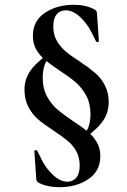

<svg xmlns="http://www.w3.org/2000/svg" viewBox="-20 -592 528 800"><path d="M357 -116Q357 -161 339 -194Q321 -227 295.5 -249Q270 -271 228 -298Q190 -324 168.5 -341.5Q147 -359 132 -384Q117 -409 117 -442Q117 -505 167 -538.5Q217 -572 287 -572Q338 -572 373 -553Q384 -548 384 -537L392 -420Q392 -417 386.5 -417Q381 -417 380 -420Q378 -423 360.5 -458.5Q343 -494 313.5 -521.5Q284 -549 254 -549Q230 -549 216 -532Q202 -515 202 -482Q202 -447 217 -421.5Q232 -396 254 -377.5Q276 -359 312 -336Q352 -309 376 -288.5Q400 -268 416.5 -237.5Q433 -207 433 -165Q433 -125 410.5 -90.5Q388 -56 326 -11L318 -20Q340 -39 348.5 -62.5Q357 -86 357 -116ZM142 170Q131 163 131 153L123 36Q123 34 128.5 34Q134 34 135 36Q137 40 154.5 75Q172 110 201.5 137.5Q231 165 261 165Q284 165 298 148Q312 131 312 98Q312 63 297.5 37.5Q283 12 261.5 -5.5Q240 -23 203 -48Q163 -74 139 -94.5Q115 -115 98.5 -146Q82 -177 82 -219Q82 -259 104 -293.5Q126 -328 188 -373L196 -364Q174 -345 166 -321.5Q158 -298 158 -268Q158 -223 176 -190Q194 -157 219.5 -135.5Q245 -114 288 -85Q325 -61 346.5 -43Q368 -25 383 0Q398 25 398 58Q398 121 348 154.5Q298 188 228 188Q178 188 142 170Z"/></svg>

Font: Cormorant Garamond
Style: Bold
Weight: 700
Designer: Christian Thalmann (Catharsis Fonts)
Foundry: Catharsis Fonts
Version: Version 4.000